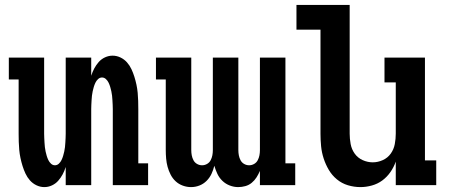

<svg xmlns="http://www.w3.org/2000/svg" viewBox="-20 -755 1840 783"><path d="M161 8Q144 8 128.5 0.5Q113 -7 102 -19.5Q91 -32 84 -47Q77 -62 72 -78Q67 -94 63.5 -110.5Q60 -127 58.5 -143.5Q57 -160 56.5 -176.5Q56 -193 56 -210V-431H16V-520H160V-210Q160 -201 160.5 -192Q161 -183 161.5 -173.5Q162 -164 163 -155Q164 -146 166 -137Q168 -128 170.5 -119.5Q173 -111 177 -102.5Q181 -94 188 -87.5Q195 -81 204 -81Q213 -81 220 -87.5Q227 -94 231 -102.5Q235 -111 237.5 -119.5Q240 -128 242 -137Q244 -146 245 -155Q246 -164 246.5 -173.5Q247 -183 247.5 -192Q248 -201 248 -210V-520H352V-446Q357 -462 364.5 -476Q372 -490 382.5 -502Q393 -514 408 -521Q423 -528 439 -528Q456 -528 471.5 -520.5Q487 -513 498 -500.5Q509 -488 516 -473Q523 -458 528 -442Q533 -426 536.5 -409.5Q540 -393 541.5 -376.5Q543 -360 543.5 -343.5Q544 -327 544 -310V-89H584V0H440V-310Q440 -319 439.5 -328Q439 -337 438.5 -346.5Q438 -356 437 -365Q436 -374 434 -383Q432 -392 429.5 -400.5Q427 -409 423 -417.5Q419 -426 412 -432.5Q405 -439 396 -439Q387 -439 380 -432.5Q373 -426 369 -417.5Q365 -409 362.5 -400.5Q360 -392 358 -383Q356 -374 355 -365Q354 -356 353.5 -346.5Q353 -337 352.5 -328Q352 -319 352 -310V0H248V-74Q243 -58 235.5 -44Q228 -30 217.5 -18Q207 -6 192 1Q177 8 161 8Z M759 8Q742 8 725.5 2Q709 -4 696.5 -15.5Q684 -27 676 -42.5Q668 -58 663.5 -74.5Q659 -91 657.5 -108.5Q656 -126 656 -143V-431H616V-520H760V-143Q760 -132 762 -121.5Q764 -111 769 -101.5Q774 -92 783.5 -86.5Q793 -81 804 -81Q815 -81 824.5 -86.5Q834 -92 839 -101.5Q844 -111 846 -121.5Q848 -132 848 -143V-520H952V-143Q952 -132 954 -121.5Q956 -111 961 -101.5Q966 -92 975.5 -86.5Q985 -81 996 -81Q1007 -81 1016.5 -86.5Q1026 -92 1031 -101.5Q1036 -111 1038 -121.5Q1040 -132 1040 -143V-520H1144V-89H1184V0H1040V-58Q1034 -44 1026 -31.5Q1018 -19 1006.5 -9.5Q995 0 980.5 4Q966 8 951 8Q934 8 917 1.5Q900 -5 887 -17.5Q874 -30 866.5 -46Q859 -62 854 -79Q850 -62 842.5 -46Q835 -30 822.5 -17.5Q810 -5 793.5 1.5Q777 8 759 8Z M1450 8Q1424 8 1399 0.5Q1374 -7 1354 -23.5Q1334 -40 1321 -62Q1308 -84 1300 -108.5Q1292 -133 1289.5 -158.5Q1287 -184 1287 -210V-634H1189V-735H1406V-210Q1406 -189 1410 -167.5Q1414 -146 1426.5 -128.5Q1439 -111 1459 -102Q1479 -93 1500 -93Q1521 -93 1541 -102Q1561 -111 1573.5 -128.5Q1586 -146 1590 -167.5Q1594 -189 1594 -210V-419H1548V-520H1713V-101H1759V0H1594V-96Q1586 -73 1572 -53Q1558 -33 1539 -19Q1520 -5 1496.5 1.5Q1473 8 1450 8Z"/></svg>

Font: Iosevka HT Extended
Style: Bold
Weight: 700
Width: 7
Monospace: yes
Designer: Belleve Invis
Foundry: Belleve Invis
Version: Version 32.3.0; ttfautohint (v1.8.4)